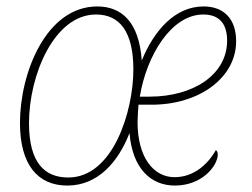

<svg xmlns="http://www.w3.org/2000/svg" viewBox="-20 -566 782 596"><path d="M189 10C284 10 347 -63 382 -153C391 -43 448 10 523 10C607 10 656 -51 656 -87C656 -93 653 -99 650 -100C624 -54 580 -16 522 -16C456 -16 407 -78 407 -187C407 -203 409 -230 410 -241H451C599 -241 713 -325 713 -438C713 -506 676 -546 612 -546C523 -546 458 -471 420 -378C412 -497 358 -546 282 -546C124 -546 42 -341 42 -184C42 -55 97 10 189 10ZM192 -15C119 -15 70 -60 70 -184C70 -332 148 -521 278 -521C352 -521 394 -467 394 -350C394 -221 331 -15 192 -15ZM444 -266H414C435 -394 512 -521 611 -521C661 -521 685 -492 685 -440C685 -334 580 -266 444 -266Z"/></svg>

Font: Noto Serif SemiCondensed Thin
Style: Italic
Weight: 100
Width: 4
Italic angle: -12°
Designer: Monotype Design Team
Foundry: Monotype Imaging Inc.
Version: Version 2.013